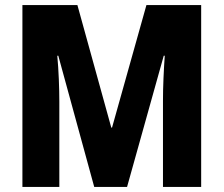

<svg xmlns="http://www.w3.org/2000/svg" viewBox="-20 -734 878 754"><path d="M350 0 209 -515H205Q209 -472 211 -423Q213 -374 213 -335V0H68V-714H284L417 -233H420L555 -714H770V0H620V-338Q620 -379 622 -426Q624 -473 627 -515H623L479 0Z"/></svg>

Font: Noto Sans Devanagari Condensed ExtraBold
Style: Regular
Weight: 800
Width: 3
Designer: Jelle Bosma - Monotype Design Team
Foundry: Monotype Imaging Inc.
Version: Version 2.004; ttfautohint (v1.8.4.7-5d5b)